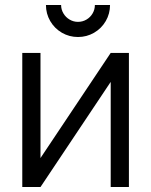

<svg xmlns="http://www.w3.org/2000/svg" viewBox="-20 -753 609 773"><path d="M294 -604Q258.9 -604 229.2 -621.2Q199.5 -638.5 182.2 -668.2Q165 -697.9 165 -733H226Q226 -714.7 235.3 -699.1Q244.5 -683.5 260.1 -674.3Q275.7 -665 293.9 -665Q312.7 -665 328.3 -674.3Q343.9 -683.5 352.9 -699.1Q362 -714.7 362 -733H423Q423 -697.9 405.8 -668.2Q388.5 -638.5 358.8 -621.2Q329.1 -604 294 -604ZM499 -540V0H425.7V-423.3L143 0H69.7V-540H143V-116.7L425.7 -540Z"/></svg>

Font: Vela Sans GX ExtLt
Style: Regular
Weight: 200
Designer: Principal design: Mikhail Sharanda - project Manrope.
Design modification: Ravid Balaliev
Foundry: Mikhail Sharanda
Version: Version 1.001